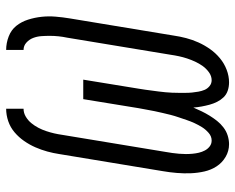

<svg xmlns="http://www.w3.org/2000/svg" viewBox="-92 -684 783 640"><g transform="rotate(-90 300.0 -363.5)"><path d="M346 8Q331 8 318 3.5Q305 -1 296 -10.5Q287 -20 281 -32Q275 -44 271.5 -57Q268 -70 265.5 -83.5Q263 -97 262 -111Q256 -97 249.5 -83.5Q243 -70 235 -57Q227 -44 217.5 -32Q208 -20 195.5 -10.5Q183 -1 168.5 3.5Q154 8 140 8Q117 8 97.5 -3.5Q78 -15 66 -33.5Q54 -52 49 -74Q44 -96 43 -119Q42 -142 44 -166Q46 -190 50 -213L107 -558Q110 -578 115.5 -598Q121 -618 129.5 -637.5Q138 -657 150.5 -675Q163 -693 179.5 -707Q196 -721 216.5 -728Q237 -735 258 -735V-677Q244 -677 231.5 -669.5Q219 -662 210 -651Q201 -640 194.5 -627.5Q188 -615 183.5 -601.5Q179 -588 176 -575Q173 -562 171 -548L114 -203Q112 -192 110.5 -181Q109 -170 108 -158.5Q107 -147 107 -136Q107 -125 108 -114Q109 -103 111.5 -92.5Q114 -82 119 -72.5Q124 -63 132.5 -56.5Q141 -50 152 -50Q166 -50 177.5 -60Q189 -70 196.5 -82Q204 -94 210 -107Q216 -120 220.5 -133.5Q225 -147 229.5 -160Q234 -173 237.5 -186.5Q241 -200 244 -213.5Q247 -227 250 -240.5Q253 -254 255 -267Q257 -280 260 -294L290 -478H355L325 -294Q323 -283 321.5 -271.5Q320 -260 318.5 -249Q317 -238 315.5 -226.5Q314 -215 313 -204Q312 -193 311.5 -182Q311 -171 311 -159.5Q311 -148 311 -137Q311 -126 312 -115.5Q313 -105 315 -94Q317 -83 321 -73.5Q325 -64 333.5 -57Q342 -50 353 -50Q367 -50 379.5 -59Q392 -68 400.5 -80Q409 -92 415 -105Q421 -118 425.5 -131.5Q430 -145 433 -159Q436 -173 438 -187L495 -532Q498 -546 499.5 -560.5Q501 -575 501 -589.5Q501 -604 500 -618Q499 -632 494 -645Q489 -658 478.5 -667.5Q468 -677 454 -677V-735Q477 -735 499 -726.5Q521 -718 534.5 -701Q548 -684 555 -662Q562 -640 564.5 -617Q567 -594 565 -570Q563 -546 559 -522L502 -177Q499 -156 493.5 -135Q488 -114 479 -94Q470 -74 457 -55.5Q444 -37 426.5 -22.5Q409 -8 388 0Q367 8 346 8Z"/></g></svg>

Font: Iosevka Curly LtExObl
Style: Regular
Weight: 300
Width: 7
Italic angle: -9°
Monospace: yes
Designer: Belleve Invis
Foundry: Belleve Invis
Version: Version 11.1.0; ttfautohint (v1.8.3)